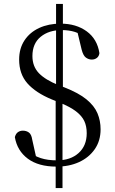

<svg xmlns="http://www.w3.org/2000/svg" viewBox="-20 -838 590 983"><path d="M269 15Q177 15 122.5 -25.5Q68 -66 56 -136Q61 -154 72 -161.5Q83 -169 97 -169Q115 -169 128 -159.5Q141 -150 145 -123L168 -20L115 -69Q153 -40 188.5 -28.5Q224 -17 272 -17Q341 -17 382.5 -54.5Q424 -92 424 -156Q424 -192 411.5 -218.5Q399 -245 369 -268Q339 -291 285 -313L245 -329Q163 -363 120.5 -411Q78 -459 78 -533Q78 -590 105.5 -631.5Q133 -673 181 -695Q229 -717 290 -717Q370 -717 424 -677.5Q478 -638 489 -566Q487 -550 476 -541.5Q465 -533 450 -533Q434 -533 420 -543Q406 -553 398 -584L374 -684L431 -636Q394 -665 363.5 -674.5Q333 -684 296 -684Q230 -684 188 -649.5Q146 -615 146 -551Q146 -498 179 -463.5Q212 -429 280 -402L309 -391Q383 -362 423 -329Q463 -296 479 -258Q495 -220 495 -176Q495 -117 465 -74Q435 -31 384.5 -8Q334 15 269 15ZM265 125V-355H300V125ZM267 -355V-818H302V-355Z"/></svg>

Font: Noto Serif TC
Style: Regular
Weight: 400
Designer: Ryoko NISHIZUKA  (kana & ideographs); Frank Grießhammer (Latin, Greek & Cyrillic); Wenlong ZHANG  (bopomofo); Sandoll Co
Foundry: Adobe
Version: Version 2.003-H1;hotconv 1.1.1;makeotfexe 2.6.0